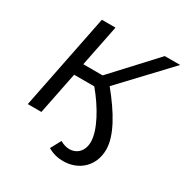

<svg xmlns="http://www.w3.org/2000/svg" viewBox="-201 -860 1173 1221"><g transform="rotate(30 385.5 -249.0)"><path d="M771 -700H658L377 -396H235L296 -700H196L56 0H156L218 -309H366C453 -205 524 -77 524 8C524 74 484 116 427 116C405 116 382 109 359 96L318 172C353 192 390 202 430 202C550 202 633 119 633 2C633 -100 558 -227 450 -359Z"/></g></svg>

Font: AWKNG-Font Medium
Style: Italic
Weight: 500
Italic angle: -11.3°
Designer: Awakening Church
Foundry: Awakening Church
Version: Version 1.700;PS 001.700;hotconv 1.0.88;makeotf.lib2.5.64775